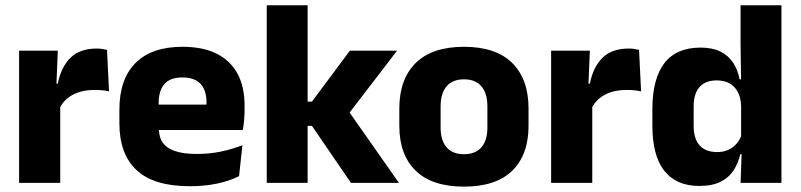

<svg xmlns="http://www.w3.org/2000/svg" viewBox="-20 -680 2977 714"><path d="M201 -276 159 -369H195Q207 -430 241.8 -464.8Q276.5 -499.5 340 -499.5Q351 -499.5 360.2 -498Q369.5 -496.5 378 -494.5L385.5 -340Q375 -343 361 -344.2Q347 -345.5 332.5 -345.5Q283.5 -345.5 250 -327.2Q216.5 -309 201 -276ZM51 0V-491.5H195L188.5 -334.5L204 -332.5V0Z M686 12.5Q552 12.5 488 -47.2Q424 -107 424 -221.5V-272.5Q424 -385.5 484 -445.8Q544 -506 658.5 -506Q735.5 -506 786.8 -479.8Q838 -453.5 863.8 -405Q889.5 -356.5 889.5 -288.5V-272Q889.5 -253 887.8 -233.2Q886 -213.5 883 -196.5H745Q747 -225.5 747.5 -251.2Q748 -277 748 -298Q748 -328.5 738.5 -349.2Q729 -370 709.2 -381Q689.5 -392 658.5 -392Q612.5 -392 591.2 -367.2Q570 -342.5 570 -297V-252L571 -235.5V-200.5Q571 -181.5 577.2 -164.5Q583.5 -147.5 599.2 -134.8Q615 -122 642.8 -114.8Q670.5 -107.5 713.5 -107.5Q759 -107.5 801 -116.2Q843 -125 881.5 -140L869 -25Q835 -7.5 788.5 2.5Q742 12.5 686 12.5ZM505 -196.5V-291H852V-196.5Z M1285 0 1140 -212H1100V-302H1140L1281 -491.5H1456.5L1269.5 -247.5V-276.5L1463.5 0ZM972 0V-660.5H1124V0Z M1705.5 14Q1586.5 14 1525.8 -45.2Q1465 -104.5 1465 -212V-276.5Q1465 -385.5 1526 -445.8Q1587 -506 1705.5 -506Q1824 -506 1884.8 -445.8Q1945.5 -385.5 1945.5 -276.5V-212Q1945.5 -104.5 1885 -45.2Q1824.5 14 1705.5 14ZM1705.5 -106.5Q1748 -106.5 1770.2 -132.2Q1792.5 -158 1792.5 -205.5V-283Q1792.5 -333 1770.2 -359Q1748 -385 1705.5 -385Q1663 -385 1640.8 -359Q1618.5 -333 1618.5 -283V-205.5Q1618.5 -158 1640.8 -132.2Q1663 -106.5 1705.5 -106.5Z M2179.5 -276 2137.5 -369H2173.5Q2185.5 -430 2220.2 -464.8Q2255 -499.5 2318.5 -499.5Q2329.5 -499.5 2338.8 -498Q2348 -496.5 2356.5 -494.5L2364 -340Q2353.5 -343 2339.5 -344.2Q2325.5 -345.5 2311 -345.5Q2262 -345.5 2228.5 -327.2Q2195 -309 2179.5 -276ZM2029.5 0V-491.5H2173.5L2167 -334.5L2182.5 -332.5V0Z M2580.5 11.5Q2494.5 11.5 2450.2 -45Q2406 -101.5 2406 -213V-273.5Q2406 -387 2450.5 -445Q2495 -503 2585 -503Q2629 -503 2658.5 -488.5Q2688 -474 2705.8 -447.5Q2723.5 -421 2730.5 -385H2772L2736 -286Q2735 -316.5 2724 -337.5Q2713 -358.5 2693.2 -369.8Q2673.5 -381 2645.5 -381Q2603.5 -381 2581.5 -356.5Q2559.5 -332 2559.5 -283V-212.5Q2559.5 -164 2581.8 -139.2Q2604 -114.5 2647.5 -114.5Q2670.5 -114.5 2688.8 -123Q2707 -131.5 2719.8 -146.5Q2732.5 -161.5 2738.5 -180.5L2776 -106.5H2733Q2725.5 -73.5 2708 -46.5Q2690.5 -19.5 2659.5 -4Q2628.5 11.5 2580.5 11.5ZM2734 0 2738.5 -124.5 2736 -150.5V-349.5V-371L2734 -513.5V-660.5H2886V0Z"/></svg>

Font: Anek Latin Medium
Style: Bold
Weight: 700
Version: Version 1.003